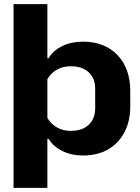

<svg xmlns="http://www.w3.org/2000/svg" viewBox="-20 -749 684 936"><path d="M46 167V-729H211V-465H217Q239 -503 283.5 -524.5Q328 -546 385 -546Q438 -546 480.5 -529Q523 -512 553 -480.5Q583 -449 599 -405Q615 -361 615 -307V-230Q615 -159 587 -105Q559 -51 507.5 -21Q456 9 385 9Q328 9 283.5 -13Q239 -35 217 -72H211V167ZM326 -111Q362 -111 388.5 -124Q415 -137 429.5 -162Q444 -187 444 -221V-317Q444 -351 429.5 -375.5Q415 -400 388.5 -413Q362 -426 326 -426Q287 -426 257.5 -409.5Q228 -393 211 -363V-174Q228 -145 257.5 -128Q287 -111 326 -111Z"/></svg>

Font: Hubot Sans
Style: Bold
Weight: 700
Designer: Deni Anggara
Foundry: GitHub, Inc., Subsidiary of Microsoft Corporation
Version: Version 2.000